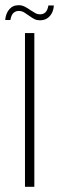

<svg xmlns="http://www.w3.org/2000/svg" viewBox="-23 -718 227 738"><path d="M73 0V-591H109V0ZM131 -640Q119 -640 110.5 -644Q102 -648 88 -658Q81 -663 71 -669.5Q61 -676 49 -676Q37 -676 28.5 -668Q20 -660 17 -641H-3Q-1 -666 12.5 -682Q26 -698 49 -698Q61 -698 72 -692.5Q83 -687 94 -679Q105 -672 113 -667.5Q121 -663 131 -663Q144 -663 152 -671Q160 -679 163 -697H184Q183 -680 176 -667Q169 -654 157.5 -647Q146 -640 131 -640Z"/></svg>

Font: Alumni Sans Thin ExtraLight
Style: Regular
Weight: 250
Version: Version 1.018